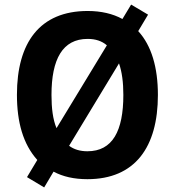

<svg xmlns="http://www.w3.org/2000/svg" viewBox="-20 -773 764 839"><path d="M670 -358C670 -478 642 -574 584 -637L627 -709L553 -753L515 -690C473 -713 422 -725 363 -725C154 -725 54 -587 54 -359C54 -239 81 -143 143 -74L98 1L173 46L214 -23C255 -1 304 10 362 10C570 10 670 -130 670 -358ZM205 -358C205 -514 253 -603 363 -603C397 -603 425 -594 447 -575L227 -213C211 -251 205 -300 205 -358ZM519 -358C519 -201 472 -112 362 -112C330 -112 303 -120 282 -136L500 -496C513 -459 519 -413 519 -358Z"/></svg>

Font: Noto Sans Telugu SemiCondensed
Style: Bold
Weight: 700
Width: 4
Designer: Jelle Bosma - Monotype Design Team
Foundry: Monotype Imaging Inc.
Version: Version 2.005